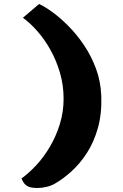

<svg xmlns="http://www.w3.org/2000/svg" viewBox="-20 -814 616 963"><path d="M299 -319Q299 -386 281 -448Q263 -510 233.5 -563Q204 -616 167.5 -657.5Q131 -699 95 -725L176 -794Q205 -781 244 -752.5Q283 -724 324.5 -682Q366 -640 402 -586.5Q438 -533 461.5 -469.5Q485 -406 488 -333Q491 -243 471 -172Q451 -101 416 -47Q381 7 339 45Q297 83 257 106Q239 117 214.5 123Q190 129 166.5 129Q143 129 128 124Q101 116 88 81Q124 55 161.5 15Q199 -25 230 -77.5Q261 -130 280 -191Q299 -252 299 -319Z"/></svg>

Font: Potta One
Style: Regular
Weight: 400
Designer: 108,108go
Foundry: Font Zone 108
Version: Version 1.000